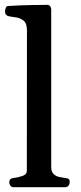

<svg xmlns="http://www.w3.org/2000/svg" viewBox="-20 -780 337 800"><path d="M36.6 0Q28.3 0 23.4 -6.3Q18.6 -12.7 18.6 -20Q18.6 -36.1 34.7 -38.1Q52.7 -40 72.3 -46.4Q91.8 -52.7 91.8 -68.4L92.3 -652.8Q92.3 -683.1 77.9 -694.3Q63.5 -705.6 44.9 -707.8Q26.4 -710 12.7 -713.4Q7.8 -715.8 4.4 -719.7Q1 -723.6 1 -732.9Q1 -738.8 3.9 -746.6Q6.8 -754.4 12.7 -754.9Q65.4 -758.3 110.6 -759Q155.8 -759.8 178.7 -759.8Q182.6 -759.8 187.5 -755.9Q192.4 -752 193.4 -740.2V-84.5Q193.4 -64 203.4 -54.7Q213.4 -45.4 227.3 -42.5Q241.2 -39.6 252.9 -38.1Q263.2 -37.1 266.8 -33.7Q270.5 -30.3 270.5 -21Q270.5 -13.2 265.4 -6.6Q260.3 0 252 0Z"/></svg>

Font: Gelasio Medium
Style: Regular
Weight: 500
Designer: Eben Sorkin
Foundry: Eben Sorkin
Version: Version 1.008